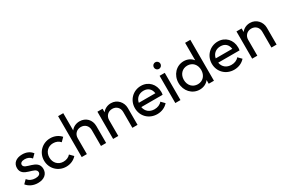

<svg xmlns="http://www.w3.org/2000/svg" viewBox="89 -1802 4260 2901"><g transform="rotate(-30 2219.0 -352.0)"><path d="M217 10C324 10 392 -46 392 -135C392 -312 138 -258 138 -352C138 -383 166 -403 218 -403C268 -403 307 -384 334 -349L392 -407C354 -458 295 -485 221 -485C116 -485 51 -431 51 -345C51 -172 306 -231 306 -127C306 -92 274 -72 218 -72C162 -72 116 -92 82 -135L24 -77C68 -22 137 10 217 10Z M710 10C783 10 849 -19 893 -70L834 -130C804 -95 761 -77 710 -77C620 -77 555 -144 555 -238C555 -332 620 -398 710 -398C760 -398 803 -380 833 -345L893 -405C848 -456 783 -485 710 -485C570 -485 462 -377 462 -238C462 -98 570 10 710 10Z M1318 -277V0H1408V-295C1408 -406 1330 -485 1222 -485C1159 -485 1105 -458 1072 -413V-714H982V0H1072V-277C1072 -349 1124 -401 1196 -401C1268 -401 1318 -350 1318 -277Z M1866 -277V0H1956V-295C1956 -394 1879 -485 1770 -485C1707 -485 1653 -458 1620 -413V-475H1530V0H1620V-277C1620 -349 1672 -401 1744 -401C1816 -401 1866 -350 1866 -277Z M2298 10C2373 10 2441 -19 2487 -72L2429 -131C2398 -93 2351 -75 2298 -75C2213 -75 2153 -124 2139 -204H2511C2515 -223 2516 -238 2516 -252C2516 -387 2422 -485 2292 -485C2154 -485 2047 -377 2047 -238C2047 -96 2155 10 2298 10ZM2139 -279C2153 -354 2210 -402 2290 -402C2369 -402 2418 -356 2428 -279Z M2615 0H2705V-475H2615ZM2603 -628C2603 -595 2627 -570 2660 -570C2693 -570 2717 -595 2717 -628C2717 -660 2693 -685 2660 -685C2627 -685 2603 -660 2603 -628Z M3039 10C3106 10 3163 -18 3198 -65V0H3289V-714H3198V-409C3163 -456 3105 -485 3039 -485C2908 -485 2808 -377 2808 -237C2808 -98 2908 10 3039 10ZM2901 -238C2901 -333 2964 -400 3053 -400C3143 -400 3204 -333 3204 -237C3204 -142 3143 -75 3054 -75C2964 -75 2901 -142 2901 -238Z M3640 10C3715 10 3783 -19 3829 -72L3771 -131C3740 -93 3693 -75 3640 -75C3555 -75 3495 -124 3481 -204H3853C3857 -223 3858 -238 3858 -252C3858 -387 3764 -485 3634 -485C3496 -485 3389 -377 3389 -238C3389 -96 3497 10 3640 10ZM3481 -279C3495 -354 3552 -402 3632 -402C3711 -402 3760 -356 3770 -279Z M4292 -277V0H4382V-295C4382 -394 4305 -485 4196 -485C4133 -485 4079 -458 4046 -413V-475H3956V0H4046V-277C4046 -349 4098 -401 4170 -401C4242 -401 4292 -350 4292 -277Z"/></g></svg>

Font: MV Cash
Style: Regular
Weight: 400
Designer: Rodrigo Fuenzalida
Foundry: fragTYPE
Version: Version 1.100;Glyphs 3.1.2 (3151)